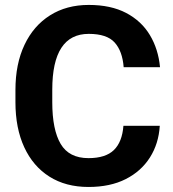

<svg xmlns="http://www.w3.org/2000/svg" viewBox="-20 -741 694 771"><path d="M475.6 -235.8H621.6Q617.2 -164.1 582 -108.6Q546.9 -53.2 484.6 -21.7Q422.4 9.8 335.4 9.8Q244.1 9.8 178.5 -31.7Q112.8 -73.2 77.4 -149.7Q42 -226.1 42 -330.6V-379.9Q42 -484.4 78.4 -561Q114.7 -637.7 180.9 -679.4Q247.1 -721.2 336.4 -721.2Q425.3 -721.2 486.6 -689Q547.9 -656.7 581.8 -600.3Q615.7 -543.9 622.6 -471.2H476.6Q471.7 -535.6 440.4 -570.3Q409.2 -605 336.4 -605Q189.9 -605 189.9 -380.9V-330.6Q189.9 -220.2 223.6 -163.1Q257.3 -106 335.4 -106Q403.8 -106 437.3 -138.4Q470.7 -170.9 475.6 -235.8Z"/></svg>

Font: Vazirmatn RD
Style: Bold
Weight: 700
Designer: Saber Rastikerdar
Foundry: Saber Rastikerdar
Version: Version 32.102